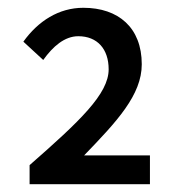

<svg xmlns="http://www.w3.org/2000/svg" viewBox="-20 -910 456 493"><path d="M56 -437H365V-511H196C280 -598 344 -666 344 -745C344 -839 284 -890 194 -890C131 -890 78 -856 40 -803L91 -756C116 -791 146 -817 181 -817C230 -817 259 -784 259 -732C259 -669 185 -599 56 -486Z"/></svg>

Font: Source Han Sans JP Medium
Style: Regular
Weight: 500
Designer: Ryoko NISHIZUKA 西塚涼子 (kana, bopomofo & ideographs); Paul D. Hunt (Latin, Greek & Cyrillic); Sandoll Communications 산돌커뮤니
Foundry: Adobe
Version: Version 2.002;hotconv 1.0.116;makeotfexe 2.5.65601